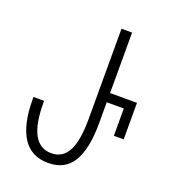

<svg xmlns="http://www.w3.org/2000/svg" viewBox="-133 -811 813 919"><g transform="rotate(20 273.5 -352.0)"><path d="M44 -250V-263H98V-253Q98 -39 215 -39Q273 -39 300.5 -91.5Q328 -144 328 -255V-714H382V-406H519V-220H469V-359H382V-252Q382 -123 342.5 -56.5Q303 10 217 10Q130 10 87 -57Q44 -124 44 -250Z"/></g></svg>

Font: Noto Sans Georgian Light Cond
Style: Regular
Weight: 300
Width: 3
Designer: Monotype Design team
Foundry: Monotype Imaging Inc.
Version: Version 1.000